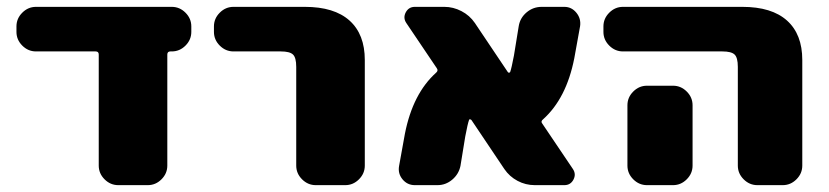

<svg xmlns="http://www.w3.org/2000/svg" viewBox="-20 -540 2418 560"><path d="M481 -520Q504 -520 521 -503Q538 -486 538 -463V-447Q538 -424 521 -407Q504 -390 481 -390H477Q468 -390 468 -381V-57Q468 -34 451 -17Q434 0 411 0H325Q302 0 285 -17Q268 -34 268 -57V-381Q268 -390 259 -390H85Q62 -390 45 -407Q28 -424 28 -447V-463Q28 -486 45 -503Q62 -520 85 -520Z M869 -520Q955 -520 999.5 -480Q1044 -440 1044 -365V-57Q1044 -34 1027 -17Q1010 0 987 0H901Q878 0 861 -17Q844 -34 844 -57V-345Q844 -372 834.5 -381Q825 -390 799 -390H661Q638 -390 621 -407Q604 -424 604 -447V-463Q604 -486 621 -503Q638 -520 661 -520Z M1626 -520Q1647 -520 1661 -503Q1675 -486 1672 -464L1655 -370Q1632 -253 1564 -192Q1556 -186 1562 -179L1651 -47Q1661 -32 1652.5 -16Q1644 0 1626 0H1540Q1513 0 1489.5 -12.5Q1466 -25 1451 -47L1355 -190Q1353 -192 1350.5 -192Q1348 -192 1348 -190Q1344 -179 1337 -142L1323 -56Q1318 -32 1299 -16Q1280 0 1256 0H1190Q1168 0 1154 -17Q1140 -34 1144 -56L1161 -150Q1184 -267 1252 -328Q1259 -334 1254 -341L1165 -473Q1155 -488 1163.5 -504Q1172 -520 1190 -520H1276Q1302 -520 1326 -507.5Q1350 -495 1365 -473L1461 -330Q1462 -328 1464.5 -328Q1467 -328 1468 -330Q1472 -341 1479 -378L1493 -464Q1497 -488 1516 -504Q1535 -520 1560 -520Z M1943 -290Q1966 -290 1983 -273Q2000 -256 2000 -233V-190V-57Q2000 -34 1983 -17Q1966 0 1943 0H1867Q1844 0 1827 -17Q1810 -34 1810 -57V-190V-233Q1810 -256 1827 -273Q1844 -290 1867 -290ZM2145 -520Q2231 -520 2275.5 -480Q2320 -440 2320 -365V-57Q2320 -34 2303 -17Q2286 0 2263 0H2189Q2166 0 2149 -17Q2132 -34 2132 -57V-345Q2132 -372 2122.5 -381Q2113 -390 2087 -390H1797Q1774 -390 1757 -407Q1740 -424 1740 -447V-463Q1740 -486 1757 -503Q1774 -520 1797 -520Z"/></svg>

Font: Rounded Mplus 1c Black
Style: Regular
Weight: 900
Version: Version 1.059.20150529